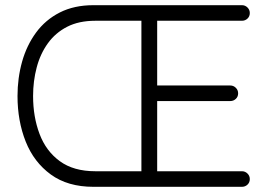

<svg xmlns="http://www.w3.org/2000/svg" viewBox="-20 -720 1030 740"><path d="M579.8 -60H912.5Q925 -60 933.9 -51.1Q942.8 -42.2 942.8 -29.8Q942.8 -16.8 933.9 -8.4Q925 0 912.5 0H340Q241 0 175.9 -47.4Q110.8 -94.8 79.1 -174.2Q47.5 -253.8 47.5 -350Q47.5 -419 65.1 -482.1Q82.8 -545.2 119 -594.5Q155.2 -643.8 210.5 -671.9Q265.8 -700 340 -700H912.5Q925 -700 933.9 -691.1Q942.8 -682.2 942.8 -669.8Q942.8 -656.8 933.9 -648.4Q925 -640 912.5 -640H579.2L585.8 -648.2V-378.5L578.2 -390.5H867.5Q880 -390.5 888.9 -381.6Q897.8 -372.8 897.8 -360.2Q897.8 -347.2 888.9 -338.9Q880 -330.5 867.5 -330.5H578.2L585.8 -340V-52.5ZM347.5 -60H534L525 -48.5V-649L531.2 -640H347.5Q284 -640 238.8 -616.8Q193.5 -593.5 164.4 -553Q135.2 -512.5 121.4 -460Q107.5 -407.5 107.5 -350Q107.5 -269.8 132.4 -203.8Q157.2 -137.8 210.4 -98.9Q263.5 -60 347.5 -60Z"/></svg>

Font: Quicksand Variable Light
Style: Regular
Weight: 300
Designer: Andrew Paglinawan
Foundry: Andrew Paglinawan
Version: Version 3.004